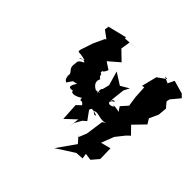

<svg xmlns="http://www.w3.org/2000/svg" viewBox="-192 -893 1099 1099"><g transform="rotate(45 357.0 -344.0)"><path d="M378 -145 402 -188 424 -207 385 -261 401 -294 376 -314 445 -386 437 -396 446 -477 464 -512 413 -482 342 -527 367 -441 356 -396 365 -356 338 -372 346 -326 340 -244 341 -252 312 -225 318 -119 381 -178 373 -110ZM374 -374C390 -414 331 -413 355 -358C317 -371 289 -393 307 -429C282 -443 301 -454 282 -457C281 -490 281 -447 304 -499L260 -528L325 -584L268 -639L277 -696L335 -701L242 -694L241 -703L128 -675L124 -650L171 -615L163 -610L132 -543L106 -464C112 -442 93 -461 166 -443C105 -407 155 -455 175 -432C147 -418 142 -413 142 -389C131 -334 178 -350 158 -301C199 -362 136 -301 182 -278C217 -328 196 -304 232 -317C206 -277 202 -259 271 -278C226 -287 234 -232 308 -279C310 -244 318 -286 343 -244C350 -243 370 -244 363 -239C372 -255 367 -290 431 -268C440 -270 435 -248 410 -274C433 -294 479 -253 516 -281L488 -263L473 -156L452 -104L442 -118L479 -76L400 36C436 13 471 -11 509 -34L556 -37L551 -69L593 -63L630 -106L628 -191L567 -175L597 -252L639 -305L660 -325L616 -370L681 -437L662 -468L687 -522L692 -576L665 -608L669 -628L714 -682L695 -701L615 -724L596 -685L556 -703L578 -701L526 -664L503 -572L518 -574L522 -499L531 -439L495 -399L514 -370C507 -376 446 -382 474 -373C417 -340 435 -412 457 -397C391 -346 401 -368 349 -373Z"/></g></svg>

Font: Asimov Aggro
Style: CondIt
Weight: 500
Designer: Google
Version: Version 2.000980; 2014